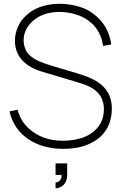

<svg xmlns="http://www.w3.org/2000/svg" viewBox="-20 -786 654 1034"><path d="M579.2 -546.9C565.6 -638.5 517.7 -690.6 463.5 -725C420.8 -752.1 354.2 -765.6 300 -765.6C253.1 -765.6 200 -755.2 157.3 -730.2C99 -695.8 60.4 -636.5 60.4 -564.6C60.4 -521.9 76 -482.3 110.4 -451C151 -413.5 199 -402.1 244.8 -388.5L381.2 -347.9C429.2 -333.3 474 -320.8 505.2 -288.5C529.2 -264.6 539.6 -230.2 539.6 -199C539.6 -139.6 514.6 -99 474 -69.8C434.4 -40.6 375 -28.1 318.8 -28.1C241.7 -28.1 183.3 -51 136.5 -92.7C101 -124 84.4 -159.4 75 -194.8L31.3 -186.5C39.6 -146.9 59.4 -105.2 91.7 -70.8C154.2 -6.2 241.7 15.6 317.7 15.6C393.8 15.6 451 1 502.1 -34.4C553.1 -69.8 582.3 -129.2 582.3 -199C582.3 -247.9 569.8 -286.5 534.4 -321.9C496.9 -358.3 442.7 -377.1 393.8 -391.7L257.3 -432.3C209.4 -446.9 171.9 -460.4 140.6 -487.5C115.6 -509.4 107.3 -544.8 107.3 -567.7C107.3 -629.2 144.8 -667.7 180.2 -690.6C214.6 -712.5 258.3 -721.9 301 -721.9C345.8 -721.9 397.9 -709.4 433.3 -689.6C485.4 -660.4 524 -614.6 535.4 -538.5ZM341.7 156.2V93.8H279.2V156.2H311.5C314.6 186.5 289.6 196.9 279.2 196.9V228.1C304.2 228.1 341.7 209.4 341.7 156.2Z"/></svg>

Font: Manrope3 Thin
Style: Regular
Weight: 100
Width: 4
Designer: Mikhail Sharanda
Foundry: Mikhail Sharanda
Version: Version 3.000;PS 003.000;hotconv 1.0.88;makeotf.lib2.5.64775